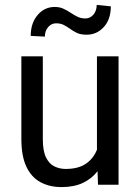

<svg xmlns="http://www.w3.org/2000/svg" viewBox="-20 -760 578 790"><path d="M210.9 -664.1Q191.4 -664.1 178 -648.4Q164.6 -632.8 164.6 -609.4L106.4 -612.3Q106.4 -665 134.8 -698.2Q163.1 -731.4 205.1 -731.4Q225.6 -731.4 241.5 -723.9Q257.3 -716.3 271.5 -707Q285.2 -697.8 299.3 -690.9Q313.5 -684.1 331.5 -684.1Q351.1 -684.1 364.5 -700Q377.9 -715.8 377.9 -739.7L436 -733.9Q436 -680.7 407.2 -648.9Q378.4 -617.2 336.4 -617.2Q311.5 -617.2 295.7 -625Q279.8 -632.8 266.6 -642.6Q254.9 -650.9 241.9 -657.5Q229 -664.1 210.9 -664.1ZM378.9 -528.3H467.8V0H383.3L381.3 -55.7Q357.9 -24.9 321.3 -7.6Q284.7 9.8 233.4 9.8Q184.1 9.8 146.7 -10.3Q109.4 -30.3 88.6 -74Q67.9 -117.7 67.9 -188V-528.3H156.2V-187Q156.2 -138.7 169.4 -112.1Q182.6 -85.4 204.1 -75.2Q225.6 -64.9 250 -64.9Q302.2 -64.9 333.5 -86.4Q364.7 -107.9 378.9 -144Z"/></svg>

Font: Robert Sans Medium
Style: Regular
Weight: 500
Designer: Christian Robertson (extended by Adam Twardoch)
Foundry: Google
Version: Version 12.135;April 2, 2019;FontCreator 11.5.0.2425 64-bit;